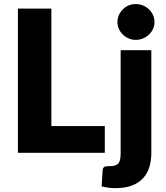

<svg xmlns="http://www.w3.org/2000/svg" viewBox="-20 -772 840 970"><path d="M509.5 -135V0H70.5V-728.5H239.5V-135ZM744.5 -518.5V1Q744.5 37.5 735.2 69.8Q726 102 704.8 126.2Q683.5 150.5 648.8 164.5Q614 178.5 562.5 178.5Q543.5 178.5 527.2 176.2Q511 174 493.5 169.5L498.5 88Q499.5 77.5 505.5 72.5Q511.5 67.5 529.5 67.5Q547.5 67.5 559 64.5Q570.5 61.5 577.2 54Q584 46.5 586.8 33.8Q589.5 21 589.5 1V-518.5ZM760.5 -660.5Q760.5 -642 753 -625.8Q745.5 -609.5 732.5 -597.2Q719.5 -585 702.2 -577.8Q685 -570.5 665.5 -570.5Q646.5 -570.5 630 -577.8Q613.5 -585 600.8 -597.2Q588 -609.5 580.8 -625.8Q573.5 -642 573.5 -660.5Q573.5 -679.5 580.8 -696Q588 -712.5 600.8 -725Q613.5 -737.5 630 -744.5Q646.5 -751.5 665.5 -751.5Q685 -751.5 702.2 -744.5Q719.5 -737.5 732.5 -725Q745.5 -712.5 753 -696Q760.5 -679.5 760.5 -660.5Z"/></svg>

Font: Lato 2
Style: Regular
Weight: 900
Designer: Lukasz Dziedzic with Adam Twardoch and Botio Nikoltchev
Foundry: tyPoland Lukasz Dziedzic
Version: Version 2.015; 2015-08-06; http://www.latofonts.com/